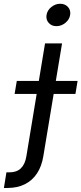

<svg xmlns="http://www.w3.org/2000/svg" viewBox="-111 -771 422 996"><path d="M122.6 -545.9H210.9L113.8 39.1Q105.5 90.8 81.5 127.7Q57.6 164.6 18.8 184.3Q-20 204.1 -73.2 204.1H-90.8L-77.6 123H-61.5Q-23.9 123 -2.2 101.6Q19.5 80.1 25.9 39.1ZM-35.2 -283.7 -23.9 -351.1H291.5L280.3 -283.7ZM181.6 -635.3Q156.7 -635.3 141.6 -652.3Q126.5 -669.4 130.4 -693.4Q134.3 -717.8 155.3 -734.6Q176.3 -751.5 201.2 -751.5Q226.6 -751.5 241.7 -734.6Q256.8 -717.8 252.9 -693.4Q249 -669.4 228 -652.3Q207 -635.3 181.6 -635.3Z"/></svg>

Font: Inter
Style: Italic
Weight: 400
Italic angle: -9.3988°
Designer: Rasmus Andersson
Foundry: rsms
Version: Version 4.001;git-66647c0bb